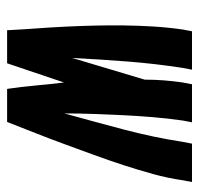

<svg xmlns="http://www.w3.org/2000/svg" viewBox="-30 -530 560 540"><g transform="rotate(90 250.0 -260.0)"><path d="M65 0Q63 -41 60 -81.5Q57 -122 55 -163Q53 -204 52 -245Q51 -286 51.5 -327.5Q52 -369 54.5 -410.5Q57 -452 63 -494L68 -520H176L171 -494Q159 -416 153 -338.5Q147 -261 143 -183L204 -387Q204 -414 206 -440.5Q208 -467 212 -494L217 -520H324L319 -494Q313 -452 309.5 -410Q306 -368 304 -326.5Q302 -285 300.5 -243.5Q299 -202 299 -161Q322 -244 344 -327Q366 -410 379 -494L384 -520H492L487 -494Q481 -452 469.5 -410.5Q458 -369 444.5 -327.5Q431 -286 416 -245Q401 -204 386 -163Q371 -122 355 -81.5Q339 -41 323 0H230Q224 -40 220.5 -80Q217 -120 212 -160L158 0Z"/></g></svg>

Font: Iosevka Curly Extrabold
Style: Italic
Weight: 800
Italic angle: -9°
Monospace: yes
Designer: Belleve Invis
Foundry: Belleve Invis
Version: Version 22.1.2; ttfautohint (v1.8.4)